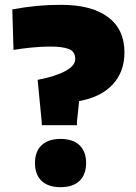

<svg xmlns="http://www.w3.org/2000/svg" viewBox="-20 -766 563 796"><path d="M153 -260 136 -435Q210 -449 251 -471.5Q292 -494 292 -521Q292 -552 266 -562.5Q240 -573 189 -573Q149 -573 106.5 -568.5Q64 -564 36 -559L31 -727Q85 -737 132.5 -741.5Q180 -746 233 -746Q360 -746 428 -695Q496 -644 496 -549Q496 -468 447 -415.5Q398 -363 308 -347L299 -261V-247H153ZM231 10Q180 10 152.5 -16Q125 -42 125 -90Q125 -138 152.5 -164Q180 -190 231 -190Q282 -190 309.5 -164Q337 -138 337 -90Q337 -42 309.5 -16Q282 10 231 10Z"/></svg>

Font: Encode Sans Wide
Style: Black
Weight: 900
Designer: Pablo Impallari, Andres Torresi
Foundry: Pablo Impallari, Andres Torresi
Version: Version 1.000; ttfautohint (v1.00) -l 8 -r 50 -G 200 -x 14 -